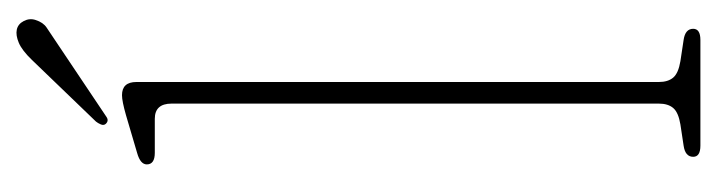

<svg xmlns="http://www.w3.org/2000/svg" viewBox="-348 -548 895 240"><g transform="rotate(-90 100.0 -427.5)"><path d="M118 -705V-52Q118 -40.5 123.5 -34Q129 -27.5 144 -25L170.5 -21Q184.5 -19 184.5 -9Q184.5 0 170.5 0H38.5Q24.5 0 24.5 -9Q24.5 -19 38.5 -21L65 -25Q80 -27.5 85.5 -34Q91 -40.5 91 -52V-661Q91 -682 72 -682H29.5Q15 -682 15 -692Q15 -700 29 -704L76.5 -718Q94 -723 101.5 -723Q118 -723 118 -705ZM145.5 -835.5Q157.5 -848 167 -852Q176.5 -856 183.5 -854.5Q190.5 -853 194.2 -845.8Q198 -838.5 195.5 -831Q192.5 -821.5 186 -817.2Q179.5 -813 170 -806.5L74.5 -742.5Q69.5 -739 65.5 -743.5Q63.5 -746 65 -749.5Q66.5 -753 68.5 -755.5Z"/></g></svg>

Font: Fraunces 144pt S100 Thin
Style: Regular
Weight: 100
Version: Version 1.000; ttfautohint (v1.8.3)